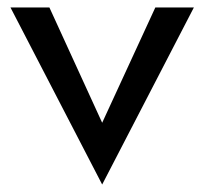

<svg xmlns="http://www.w3.org/2000/svg" viewBox="-20 -471 549 513"><path d="M8 -451 253 22 498 -451H395L253 -143L112 -451Z"/></svg>

Font: Charger Sport
Style: BdNrw
Weight: 700
Designer: Jasper
Foundry: Cannot Into Space Fonts
Version: Version 1.1